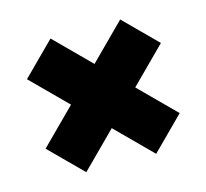

<svg xmlns="http://www.w3.org/2000/svg" viewBox="-70 -621 608 566"><g transform="rotate(-15 234.5 -338.0)"><path d="M341 -543 439 -445 332 -338 439 -231 341 -133 234 -240 128 -134 30 -232 136 -338 30 -444 128 -542 234 -436Z"/></g></svg>

Font: Akshar
Style: Bold
Weight: 700
Designer: Tall Chai
Foundry: Tall Chai
Version: Version 1.000